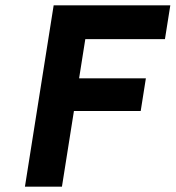

<svg xmlns="http://www.w3.org/2000/svg" viewBox="-20 -696 655 716"><path d="M298.1 -550H595.1L615.1 -676H180.1L73 0H211L255.7 -282H504.7L524 -404H275Z"/></svg>

Font: Fog Sans
Style: It
Weight: 700
Foundry: Intel Corporation
Version: Version 1.00